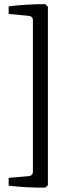

<svg xmlns="http://www.w3.org/2000/svg" viewBox="-20 -705 329 910"><path d="M195 184Q159 185 110 182.5Q61 180 21 175V138L115 130Q136 128 136 108V-609Q136 -628 115 -630L21 -639V-675Q61 -680 110 -683Q159 -686 195 -685L207 -673V173Z"/></svg>

Font: Yrsa
Style: Regular
Weight: 400
Designer: Anna Giedrys (Yrsa+Rasa design), David Brezina (Yrsa art-direction, Rasa art-direction, design)
Foundry: Rosetta Type Foundry
Version: Version 2.004